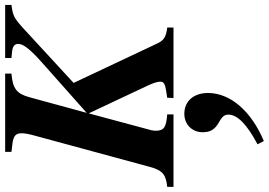

<svg xmlns="http://www.w3.org/2000/svg" viewBox="-194 -536 1068 763"><g transform="rotate(-90 340.5 -155.0)"><path d="M161 359C280 309 352 226 352 137C352 83 322 43 269 43C228 43 196 73 196 116C196 143 204 163 236 181C260 194 266 204 266 218C266 254 227 292 148 334ZM392 -397 608 -596C651 -635 659 -638 702 -644V-669H491V-644L512 -642C537 -640 547 -632 547 -617C547 -598 529 -572 470 -520L273 -345L335 -572C349 -624 370 -639 429 -644V-669H118V-644L151 -640C182 -636 192 -626 192 -604C192 -592 189 -574 181 -546L58 -93C44 -40 24 -30 -21 -25V0H267V-25C215 -29 202 -38 202 -71C202 -77 203 -83 204 -88L271 -337L382 -101C392 -79 397 -64 397 -52C397 -38 386 -33 359 -29L333 -25L332 0H612V-25C574 -29 560 -40 549 -64Z"/></g></svg>

Font: XITS
Style: Bold Italic
Weight: 700
Italic angle: -16.33°
Designer: MicroPress Inc., with final additions and corrections provided by Coen Hoffman, Elsevier (retired)
Version: Version 1.302